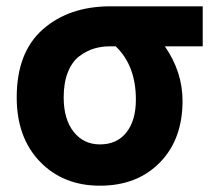

<svg xmlns="http://www.w3.org/2000/svg" viewBox="-20 -559 663 609"><path d="M559 -239Q559 -117 487 -43.5Q415 30 297 30Q180 30 106.5 -46.5Q33 -123 33 -250Q33 -393 116 -466Q199 -539 331 -539H623V-412H503Q559 -331 559 -239ZM411 -243Q411 -351 347 -412H328Q302 -412 278.5 -405Q255 -398 232 -381Q209 -364 195.5 -330.5Q182 -297 182 -250Q182 -181 213.5 -141Q245 -101 297 -101Q351 -101 381 -139Q411 -177 411 -243Z"/></svg>

Font: Repo
Style: Bold
Weight: 700
Designer: Stefan Peev
Foundry: Context Ltd
Version: Version 001.000